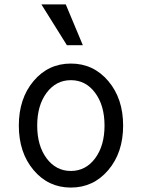

<svg xmlns="http://www.w3.org/2000/svg" viewBox="-20 -837 640 867"><path d="M469 -69Q402 10 300 10Q198 10 131.5 -69Q65 -148 65 -270Q65 -392 131.5 -471Q198 -550 300 -550Q402 -550 469 -471Q536 -392 536 -270Q536 -148 469 -69ZM190.5 -122Q233 -65 300 -65Q367 -65 409.5 -122Q452 -179 452 -270Q452 -361 409.5 -418Q367 -475 300 -475Q233 -475 190.5 -418Q148 -361 148 -270Q148 -179 190.5 -122ZM354 -633H282L167 -817H277Z"/></svg>

Font: CommitMono
Style: 450Regular
Weight: 450
Designer: Eigil Nikolajsen
Foundry: Eigil Nikolajsen
Version: Version 1.002